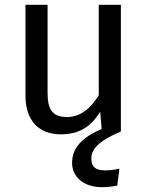

<svg xmlns="http://www.w3.org/2000/svg" viewBox="-20 -547 615 799"><path d="M483 0V-527H391V-151C359 -98 316 -60 259 -60C202 -60 178 -87 178 -159V-527H86V-149C86 -46 141 12 233 12C308 12 357 -18 397 -82L403 -10C319 25 280 71 280 131C280 189 328 232 405 232C431 232 448 229 468 225L477 155C453 160 437 162 416 162C375 162 360 144 360 114C360 78 381 44 483 0Z"/></svg>

Font: Fira Math
Style: Regular
Weight: 400
Designer: Xiangdong Zeng
Foundry: Xiangdong Zeng
Version: Version 0.3.4